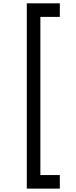

<svg xmlns="http://www.w3.org/2000/svg" viewBox="-20 -911 452 1147"><path d="M337.4 215.8H140.1V-891.1H337.4V-810.1H221.2V134.8H337.4Z"/></svg>

Font: Vela Sans Med
Style: Regular
Weight: 500
Designer: Principal design: Mikhail Sharanda - project Manrope.
Design modification: Ravid Balaliev
Foundry: Mikhail Sharanda
Version: Version 1.001